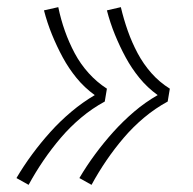

<svg xmlns="http://www.w3.org/2000/svg" viewBox="-20 -606 540 537"><path d="M236 -89 202 -108Q222 -142 246 -174.5Q270 -207 297 -237Q324 -267 355 -293.5Q386 -320 421 -340Q392 -361 370 -388Q348 -415 331.5 -445.5Q315 -476 301.5 -509Q288 -542 279 -577L318 -586Q326 -552 337.5 -519.5Q349 -487 365 -457Q381 -427 403.5 -401.5Q426 -376 455 -358L449 -322Q414 -303 383 -277Q352 -251 326 -220.5Q300 -190 277.5 -157Q255 -124 236 -89ZM60 -89 26 -108Q46 -142 70 -174.5Q94 -207 121 -237Q148 -267 179.5 -293.5Q211 -320 245 -340Q216 -361 194 -388Q172 -415 155.5 -445.5Q139 -476 125.5 -509Q112 -542 103 -577L143 -586Q150 -552 161.5 -519.5Q173 -487 189 -457Q205 -427 228 -401.5Q251 -376 279 -358L273 -322Q238 -303 207 -277Q176 -251 150 -220.5Q124 -190 101.5 -157Q79 -124 60 -89Z"/></svg>

Font: Iosevka Curly Slab Extralight
Style: Italic
Weight: 200
Italic angle: -9°
Monospace: yes
Designer: Belleve Invis
Foundry: Belleve Invis
Version: Version 22.1.2; ttfautohint (v1.8.4)